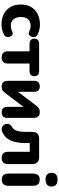

<svg xmlns="http://www.w3.org/2000/svg" viewBox="867 -1644 788 2562"><g transform="rotate(90 1261.0 -363.0)"><path d="M308 11Q227 11 166.5 -20.5Q106 -52 73 -110Q40 -168 40 -247Q40 -326 73 -383Q106 -440 166.5 -471Q227 -502 308 -502Q338 -502 370.5 -495.5Q403 -489 437 -472Q464 -461 471.5 -438Q479 -415 471 -392Q463 -369 444 -358Q425 -347 398 -360Q380 -370 361 -374Q342 -378 325 -378Q268 -378 237.5 -344Q207 -310 207 -247Q207 -184 237.5 -148.5Q268 -113 325 -113Q342 -113 360.5 -117Q379 -121 398 -131Q425 -145 444 -133.5Q463 -122 470.5 -99Q478 -76 470.5 -53Q463 -30 436 -19Q402 -3 370 4Q338 11 308 11Z M746 9Q707 9 686 -12.5Q665 -34 665 -74V-363H564Q532 -363 514 -380Q496 -397 496 -428Q496 -458 514 -474.5Q532 -491 564 -491H928Q996 -491 996 -428Q996 -363 928 -363H828V-74Q828 -34 807 -12.5Q786 9 746 9Z M1133 9Q1058 9 1058 -78V-423Q1058 -461 1077.5 -480.5Q1097 -500 1132 -500Q1205 -500 1205 -423V-209L1386 -448Q1399 -466 1420 -483Q1441 -500 1478 -500Q1553 -500 1553 -414V-69Q1553 9 1480 9Q1406 9 1406 -69V-283L1225 -43Q1212 -26 1191.5 -8.5Q1171 9 1133 9Z M2087 9Q2048 9 2027 -12.5Q2006 -34 2006 -74V-366H1889V-312Q1889 -188 1853.5 -109.5Q1818 -31 1740 1Q1705 15 1679 4Q1653 -7 1640.5 -31Q1628 -55 1635 -82Q1642 -109 1673 -128Q1714 -152 1727 -199.5Q1740 -247 1740 -317V-400Q1740 -491 1831 -491H2078Q2122 -491 2145.5 -467.5Q2169 -444 2169 -400V-74Q2169 -34 2148 -12.5Q2127 9 2087 9Z M2377 8Q2337 8 2316.5 -15Q2296 -38 2296 -80V-411Q2296 -499 2377 -499Q2459 -499 2459 -411V-80Q2459 -38 2438.5 -15Q2418 8 2377 8ZM2377 -577Q2286 -577 2286 -657Q2286 -737 2377 -737Q2421 -737 2445 -716.5Q2469 -696 2469 -657Q2469 -618 2445 -597.5Q2421 -577 2377 -577Z"/></g></svg>

Font: Chiron GoRound TC EB
Style: Regular
Weight: 700
Designer: Ryoko NISHIZUKA 西塚涼子 (kana, bopomofo & ideographs); Paul D. Hunt (Latin, Greek & Cyrillic); Sandoll Communications 산돌커뮤니
Foundry: Adobe
Version: Version 1.000;hotconv 1.1.1;makeotfexe 2.6.0